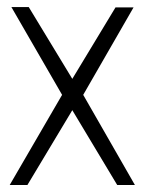

<svg xmlns="http://www.w3.org/2000/svg" viewBox="-20 -531 415 551"><path d="M7.8 0 158.2 -258.8 12.7 -510.7H62.5L187.5 -304.7L311.5 -509.8H363.3L218.8 -258.8L367.2 0H316.4L187.5 -214.8L58.6 0Z"/></svg>

Font: Post No Bills Jaffna
Style: Regular
Weight: 400
Designer: Kosala Senevirathne, Siva Puranthara, Lasantha Premarathna, Tharique Azeez
Foundry: Mooniak
Version: Version 1.220 ; ttfautohint (v1.6)